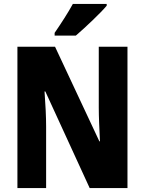

<svg xmlns="http://www.w3.org/2000/svg" viewBox="-20 -950 732 970"><path d="M519 -921V-930H348C324 -886 289 -832 256 -784V-770H363C412 -812 488 -884 519 -921ZM624 0V-714H479V-406C479 -361 482 -297 485 -236H482L258 -714H68V0H213V-311C213 -357 210 -422 205 -488H209L433 0Z"/></svg>

Font: Noto Sans Khmer UI Condensed ExtraBold
Style: Regular
Weight: 800
Width: 3
Designer: Danh Hong and the Monotype Design Team
Foundry: Monotype Imaging Inc.
Version: Version 2.002